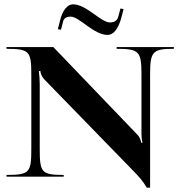

<svg xmlns="http://www.w3.org/2000/svg" viewBox="-20 -818 830 889"><path d="M247.8 -682.8 262.4 -680.3 272.5 -719.8C277.4 -736.9 292.6 -741 306.9 -741C347.5 -741 414 -656.2 478.2 -656.2C504.8 -656.2 527.8 -683.3 542.2 -737.4L552.2 -776L537.6 -778.5L527.5 -740C521.4 -719.2 504.5 -714 489.3 -714C446.8 -714 380.3 -798 318 -798C293.3 -798 269.7 -772 257.8 -722.2ZM10 0H275V-8C171 -8 164 -20 164 -130V-428.5C164 -445.5 162 -477.5 160 -488.5L167 -489.5C167 -478 174.6 -461.2 186 -449.5L599.5 -24.5C623.2 -0.1 642.8 21.5 659.5 51H675V-475C675 -580 687.3 -592 785 -592V-600H520V-592C623.5 -592 635 -580.3 635 -475V-199.5C635 -182.5 637 -168.5 640 -157.5H633C633 -161.5 631.2 -178.7 616 -194.5L227 -600H10V-592C118 -592 125 -579.8 125 -470V-130C125 -20 118 -8 10 -8Z"/></svg>

Font: Prida01
Style: Black
Weight: 900
Designer: gluk
Foundry: gluk
Version: Version 00.072